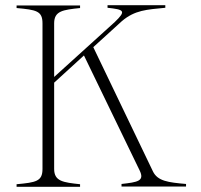

<svg xmlns="http://www.w3.org/2000/svg" viewBox="-20 -720 776 741"><path d="M570 -59 340 -538 451 -639C501 -681 546 -683 618 -690V-700H395V-690C458 -683 469 -679 423 -635L189 -423V-630C189 -678 223 -682 289 -689V-699H44V-689C120 -682 144 -678 144 -630V-68C144 -20 119 -16 44 -9V1H289V-9C224 -16 189 -20 189 -68V-401L304 -506L519 -62C539 -21 511 -17 449 -10V0H698V-10C629 -16 588 -21 570 -59Z"/></svg>

Font: Sprat Condensed Thin
Style: Regular
Weight: 100
Width: 3
Designer: Ethan Nakache
Foundry: Collletttivo
Version: Version 2.000;Glyphs 3.2 (3217)